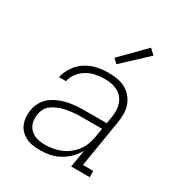

<svg xmlns="http://www.w3.org/2000/svg" viewBox="-178 -881 956 1015"><g transform="rotate(30 300.0 -373.5)"><path d="M213 8Q191 8 169 5Q147 2 128 -7Q109 -16 94 -30.5Q79 -45 71 -64.5Q63 -84 61 -106Q59 -128 63 -150Q67 -175 80 -199Q93 -223 114 -239.5Q135 -256 160 -266.5Q185 -277 210.5 -282.5Q236 -288 261.5 -290Q287 -292 312 -292H447L453 -331Q457 -352 456.5 -373Q456 -394 450 -413Q444 -432 431.5 -447.5Q419 -463 401.5 -472.5Q384 -482 363.5 -486Q343 -490 322 -490Q295 -490 267.5 -484.5Q240 -479 215.5 -465Q191 -451 173 -428Q155 -405 149 -377H106Q114 -412 135 -443Q156 -474 187 -493.5Q218 -513 253 -520.5Q288 -528 322 -528Q349 -528 376 -523.5Q403 -519 425.5 -507Q448 -495 465 -475Q482 -455 490.5 -430.5Q499 -406 499.5 -379Q500 -352 495 -324L448 -38H511V0H398L416 -106Q401 -79 378.5 -56.5Q356 -34 328.5 -19Q301 -4 271.5 2Q242 8 213 8ZM221 -30Q245 -30 269.5 -34.5Q294 -39 317.5 -49Q341 -59 361.5 -75.5Q382 -92 397 -113Q412 -134 420 -157.5Q428 -181 432 -205L440 -254H312Q297 -254 281.5 -253Q266 -252 250.5 -250Q235 -248 220 -245Q205 -242 190 -236.5Q175 -231 160.5 -223.5Q146 -216 134 -205Q122 -194 115 -179Q108 -164 106 -149Q103 -132 104.5 -115.5Q106 -99 112.5 -84.5Q119 -70 130.5 -59Q142 -48 156.5 -41.5Q171 -35 187.5 -32.5Q204 -30 221 -30ZM335 -588 309 -612 450 -755 482 -725Z"/></g></svg>

Font: Iosevka Etoile XLtObl
Style: Regular
Weight: 200
Italic angle: -9°
Designer: Belleve Invis
Foundry: Belleve Invis
Version: Version 15.5.2; ttfautohint (v1.8.4)